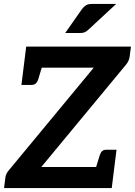

<svg xmlns="http://www.w3.org/2000/svg" viewBox="-20 -962 690 982"><path d="M0.7 0 7.4 -53.4Q9.6 -72.9 25 -90.9L459.4 -615.8H100.6L114 -723.8H649.9L643.2 -673.6Q640.7 -651 625.1 -631.9L191.3 -108H564.9L551.5 0ZM464.6 -84.8 489.9 -167.1Q494.1 -181.2 502.1 -188.7Q510.1 -196.2 524.3 -196.2H575.9L564.9 -108ZM200.4 -639.1 175.7 -556.7Q171.4 -542.6 162.9 -535.1Q154.4 -527.6 141.3 -527.6H89.6L100.6 -615.8ZM451.2 -941.8H574.1L433.1 -811.1Q422.8 -801.4 413.7 -797.3Q404.7 -793.1 389.3 -793.1H313.5L399.1 -915.3Q408.8 -928 419.7 -934.9Q430.6 -941.8 451.2 -941.8Z"/></svg>

Font: Aleo
Style: Italic
Weight: 400
Italic angle: -7°
Designer: Alessio Laiso
Foundry: Alessio Laiso
Version: Version 2.001;gftools[0.9.29]